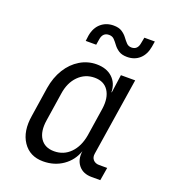

<svg xmlns="http://www.w3.org/2000/svg" viewBox="-143 -884 885 999"><g transform="rotate(20 300.0 -385.0)"><path d="M210 10Q136 10 98 -46.5Q60 -103 75 -193L100 -356Q110 -417 138.5 -463Q167 -509 209.5 -534.5Q252 -560 301 -560Q356 -560 388.5 -530Q421 -500 422 -450H424L438 -550H517L450 -121Q446 -99 458 -85.5Q470 -72 491 -72H536L524 0H476Q428 0 403 -31Q378 -62 385 -110Q366 -55 319 -22.5Q272 10 210 10ZM246 -59Q299 -59 335.5 -96Q372 -133 383 -197L407 -353Q416 -416 391.5 -453.5Q367 -491 315 -491Q262 -491 225 -453.5Q188 -416 179 -353L155 -197Q145 -133 169.5 -96Q194 -59 246 -59ZM435 -650Q406 -650 388.5 -661.5Q371 -673 360 -688Q349 -703 338 -714.5Q327 -726 309 -726Q274 -726 268 -686L263 -655H205L209 -686Q217 -731 245.5 -755.5Q274 -780 315 -780Q344 -780 361.5 -768.5Q379 -757 390 -742Q401 -727 412 -715.5Q423 -704 440 -704Q474 -704 480 -744L486 -775H544L539 -744Q531 -699 503.5 -674.5Q476 -650 435 -650Z"/></g></svg>

Font: JetBrains Mono NL Light
Style: Italic
Weight: 300
Italic angle: -9°
Designer: Philipp Nurullin, Konstantin Bulenkov
Foundry: JetBrains
Version: Version 2.304; ttfautohint (v1.8.4.7-5d5b)